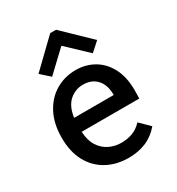

<svg xmlns="http://www.w3.org/2000/svg" viewBox="-168 -791 836 907"><g transform="rotate(-30 250.0 -337.0)"><path d="M271 11Q204 11 152.5 -17Q101 -45 71.5 -98.5Q42 -152 42 -229Q42 -306 71 -361Q100 -416 149 -445Q198 -474 259 -474Q312 -474 356 -449Q400 -424 426.5 -374.5Q453 -325 453 -251Q453 -227 452 -207H138Q140 -159 160 -128Q180 -97 210.5 -82.5Q241 -68 275 -68Q308 -68 336.5 -78.5Q365 -89 388 -114L440 -63Q408 -25 365.5 -7Q323 11 271 11ZM140 -282H356Q356 -337 328.5 -367Q301 -397 254 -397Q212 -397 180 -369Q148 -341 140 -282ZM147 -502 98 -546 242 -685H274L418 -546L369 -502L258 -607Z"/></g></svg>

Font: Inconsolata SemiBold
Style: Regular
Weight: 600
Monospace: yes
Designer: Raph Levien, Cyreal, Brenton Simpson
Foundry: Raph Levien, Cyreal, Google
Version: Version 3.100; ttfautohint (v1.8.4.7-5d5b)